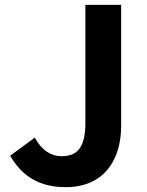

<svg xmlns="http://www.w3.org/2000/svg" viewBox="-20 -760 608 794"><path d="M252 14C411 14 481 -100 481 -239V-740H333V-251C333 -149 299 -114 234 -114C192 -114 153 -137 124 -191L22 -116C72 -30 144 14 252 14Z"/></svg>

Font: Genne Gothic Bold
Style: Regular
Weight: 700
Designer: Ryoko NISHIZUKA (kana & ideographs); Paul D. Hunt (Latin, Greek & Cyrillic); Wenlong ZHANG (bopomofo); Sandoll Communica
Foundry: Adobe Systems Incorporated
Version: Version 1.004;PS 1.004;hotconv 16.6.51;makeotf.lib2.5.65220